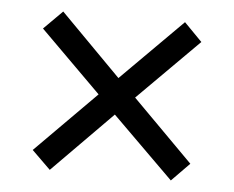

<svg xmlns="http://www.w3.org/2000/svg" viewBox="-40 -620 652 534"><g transform="rotate(5 286.0 -353.0)"><path d="M456 -574 506 -523 336 -353 505 -183 455 -132 284 -301 117 -132 65 -183 234 -353 64 -522 116 -574 285 -403Z"/></g></svg>

Font: Noto Sans Hebrew
Style: Regular
Weight: 400
Designer: Monotype Design Team
Foundry: Monotype Imaging Inc.
Version: Version 2.003;January 10, 2023;FontCreator 14.0.0.2877 64-bi